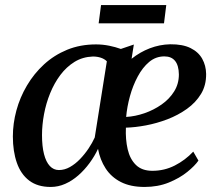

<svg xmlns="http://www.w3.org/2000/svg" viewBox="-20 -731 864 761"><path d="M510.5 -554.5 501.5 -498Q534.5 -524.5 573.5 -539.5Q612.5 -554.5 654.5 -555.5Q704 -556 735.2 -540.5Q766.5 -525 781.5 -498Q796.5 -471 797 -438Q797.5 -393 776.8 -358.8Q756 -324.5 721 -299.5Q686 -274.5 643.5 -258.2Q601 -242 558.2 -234Q515.5 -226 479 -225Q477 -178.5 486 -139.5Q495 -100.5 518.8 -77.2Q542.5 -54 584 -54Q631.5 -54 672.8 -75Q714 -96 746 -130L766.5 -94.5Q752.5 -74 722.2 -49.5Q692 -25 649 -7.5Q606 10 553 10Q497.5 10 459.2 -9.5Q421 -29 398.8 -63.2Q376.5 -97.5 368.5 -141Q355 -112 335 -84.8Q315 -57.5 290.5 -36Q266 -14.5 238.2 -2.2Q210.5 10 181 10Q129 10 95.8 -15.2Q62.5 -40.5 46.8 -85.8Q31 -131 31 -190Q31 -241.5 45 -293.2Q59 -345 86.8 -392Q114.5 -439 154.5 -475.8Q194.5 -512.5 246.2 -533.8Q298 -555 360.5 -555Q387 -555 412.8 -549.8Q438.5 -544.5 459 -537ZM355.5 -186 403.5 -488Q394 -497.5 379.8 -502.2Q365.5 -507 348 -507Q307.5 -505.5 275.5 -485.8Q243.5 -466 219.2 -433.8Q195 -401.5 178.8 -361.5Q162.5 -321.5 154.5 -278.5Q146.5 -235.5 146.5 -195.5Q146.5 -151 154.5 -120Q162.5 -89 177.5 -73Q192.5 -57 213.5 -57Q236 -57 257.2 -69Q278.5 -81 297.2 -100.5Q316 -120 331 -142.5Q346 -165 355.5 -186ZM631.5 -507.5Q597.5 -507.5 571.2 -485.5Q545 -463.5 525.8 -427.5Q506.5 -391.5 495 -349.5Q483.5 -307.5 480 -267.5Q515.5 -269.5 552.5 -282.2Q589.5 -295 620.5 -316.8Q651.5 -338.5 670.2 -368.5Q689 -398.5 689 -436Q688.5 -471.5 674 -489.5Q659.5 -507.5 631.5 -507.5ZM380.5 -711H639L630 -638.5H371Z"/></svg>

Font: Merriweather 48pt Medium
Style: Italic
Weight: 500
Italic angle: -7.8°
Version: Version 2.101